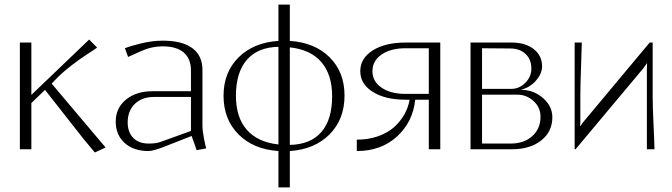

<svg xmlns="http://www.w3.org/2000/svg" viewBox="-20 -653 2942 840"><path d="M117.2 -202.1V0H66.9V-466.8H117.2V-237.8L370.1 -480L404.8 -444.8Q398.9 -439.9 364 -417.5Q329.1 -395 291.3 -365.7Q253.4 -336.4 223.1 -305.2L206.1 -287.1L441.9 -7.8L395 14.2L347.2 -43L176.8 -259.8Z M692.4 -475.1Q776.9 -475.1 821.3 -442.4Q865.7 -409.7 865.7 -347.2V-104Q865.7 -82 872.1 -48.6Q878.4 -15.1 882.3 -3.9L840.3 3.9L818.4 -58.1L698.7 -11.2Q649.9 7.8 629.4 7.8Q564.9 7.8 525.6 -27.3Q486.3 -62.5 486.3 -121.1Q486.3 -180.7 531.2 -217.3Q576.2 -253.9 646.5 -253.9H815.4V-345.2Q815.4 -396 783.9 -423.1Q752.4 -450.2 692.4 -450.2Q643.1 -450.2 596.7 -429.2L540.5 -403.8L526.4 -441.9Q548.3 -451.2 597.2 -463.1Q646 -475.1 692.4 -475.1ZM815.4 -229H655.8Q601.1 -229 569.8 -198.5Q538.6 -168 538.6 -117.2Q538.6 -75.2 562.7 -50Q586.9 -24.9 631.3 -24.9Q662.6 -24.9 682.6 -32.2L815.4 -80.1Z M1198.2 -632.8H1248V-474.1Q1357.4 -466.8 1422.4 -402.1Q1487.3 -337.4 1487.3 -234.9Q1487.3 -131.3 1422.1 -65.4Q1356.9 0.5 1248 7.8V167H1198.2V7.8Q1088.9 0.5 1023.4 -65.2Q958 -130.9 958 -233.9Q958 -336.4 1023.4 -401.6Q1088.9 -466.8 1198.2 -474.1ZM1198.2 -21V-448.2Q1107.4 -446.3 1059.8 -391.1Q1012.2 -335.9 1012.2 -233.9Q1012.2 -139.6 1059.8 -85.2Q1107.4 -30.8 1198.2 -21ZM1248 -445.8V-19Q1338.9 -21 1386 -75.4Q1433.1 -129.9 1433.1 -231.9Q1433.1 -326.7 1386 -381.3Q1338.9 -436 1248 -445.8Z M1541 -42Q1591.3 -42 1633.3 -56.6Q1675.3 -71.3 1703.4 -96.2Q1731.4 -121.1 1748.8 -151.9Q1766.1 -182.6 1772 -216.8H1754.4Q1665 -216.8 1610.6 -251.2Q1556.2 -285.6 1556.2 -341.8Q1556.2 -397.9 1610.6 -432.4Q1665 -466.8 1754.4 -466.8H1906.2V0H1856V-216.8H1796.4Q1787.1 -120.6 1717.5 -56.4Q1647.9 7.8 1541 7.8ZM1856 -441.9H1754.4Q1689 -441.9 1649.2 -414.3Q1609.4 -386.7 1609.4 -341.8Q1609.4 -296.9 1649.2 -269.5Q1689 -242.2 1754.4 -242.2H1856Z M2218.8 -466.8Q2278.8 -466.8 2315.2 -438.2Q2351.6 -409.7 2351.6 -362.8Q2351.6 -331.1 2325.2 -300.8Q2298.8 -270.5 2261.7 -261.2V-259.8Q2314.5 -259.8 2355.5 -224.1Q2396.5 -188.5 2396.5 -140.1Q2396.5 -77.1 2347.9 -38.6Q2299.3 0 2219.7 0H2038.6V-466.8ZM2211.9 -440.9 2088.9 -441.9V-264.2H2217.8Q2251.5 -264.2 2278.1 -290.5Q2304.7 -316.9 2304.7 -353Q2304.7 -393.1 2279.3 -417Q2253.9 -440.9 2211.9 -440.9ZM2088.9 -238.8V-24.9H2213.9Q2272.5 -24.9 2308.6 -57.4Q2344.7 -89.8 2344.7 -142.1Q2344.7 -183.6 2314 -211.2Q2283.2 -238.8 2243.7 -238.8Z M2835.4 -466.8V-233.9Q2835.4 -186.5 2839.4 -103Q2843.3 -19.5 2843.3 0H2810.1V-235.8V-351.1L2811 -376H2810.1L2794.4 -354L2498 0H2494.1V-466.8H2525.4Q2525.4 -447.3 2522.2 -364.3Q2519 -281.2 2519 -233.9V-119.1L2518.1 -101.1H2519L2530.3 -117.2L2822.3 -466.8Z"/></svg>

Font: Resagokr
Style: Light
Weight: 300
Designer: gluk
Foundry: gluk
Version: Version 0.95